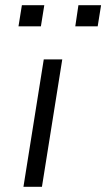

<svg xmlns="http://www.w3.org/2000/svg" viewBox="-20 -717 408 737"><path d="M70 0 148 -489H219L141 0ZM269 -616 281 -697H368L355 -616ZM51 -616 64 -697H150L137 -616Z"/></svg>

Font: Nunito Sans 10pt Expanded Light
Style: Italic
Weight: 300
Width: 7
Italic angle: -9°
Designer: Vernon Adams
Foundry: Vernon Adams
Version: Version 3.101;gftools[0.9.27]